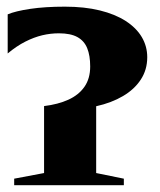

<svg xmlns="http://www.w3.org/2000/svg" viewBox="-20 -542 468 562"><path d="M21.5 0V-19L109 -35.5V-231.5Q150 -236.5 180.2 -250.2Q210.5 -264 227.2 -288Q244 -312 244 -347.5Q244 -379.5 235.2 -401Q226.5 -422.5 206.5 -433.5Q186.5 -444.5 152.5 -444.5Q128 -444.5 103.8 -438.8Q79.5 -433 54.2 -420.2Q29 -407.5 2.5 -385.5V-500Q25 -509.5 68.2 -516Q111.5 -522.5 170 -522.5Q227.5 -522.5 272.2 -511.5Q317 -500.5 348 -480.5Q379 -460.5 395 -433.5Q411 -406.5 411 -374.5Q411 -338 392.2 -309.2Q373.5 -280.5 340 -260.8Q306.5 -241 261.5 -231V-35.5L342.5 -19V0Z"/></svg>

Font: Merriweather 144pt ExtraBold
Style: Regular
Weight: 800
Version: Version 2.100